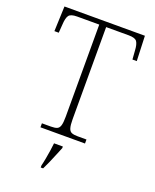

<svg xmlns="http://www.w3.org/2000/svg" viewBox="-168 -810 910 1126"><g transform="rotate(20 287.0 -246.5)"><path d="M145 0V-25H201Q226 -25 239 -30.5Q252 -36 257.5 -54Q263 -72 263 -108V-684H125Q85 -684 73.5 -667.5Q62 -651 60 -612L56 -558H29L35 -714H537L543 -558H516L512 -612Q510 -651 498.5 -667.5Q487 -684 447 -684H306V-109Q306 -73 311.5 -54.5Q317 -36 330.5 -30.5Q344 -25 368 -25H423V0ZM227 208Q233 184 237.5 158.5Q242 133 246 108Q250 83 252 61H307V71Q298 92 287 119.5Q276 147 264 174Q252 201 242 221H227Z"/></g></svg>

Font: Noto Serif Thai ExtraLight
Style: Regular
Weight: 250
Version: Version 2.001